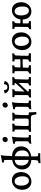

<svg xmlns="http://www.w3.org/2000/svg" viewBox="1838 -2620 1019 4735"><g transform="rotate(-90 2347.5 -252.5)"><path d="M34 -213Q34 -286 64.5 -344Q95 -402 149 -435Q203 -468 270 -468Q330 -468 376 -440Q422 -412 447 -361Q472 -310 472 -243Q472 -170 441.5 -112Q411 -54 357 -21Q303 12 236 12Q176 12 130.5 -16.5Q85 -45 59.5 -96Q34 -147 34 -213ZM367 -203Q367 -295 333.5 -348Q300 -401 243 -401Q193 -401 165 -360Q137 -319 137 -246Q137 -154 170.5 -101.5Q204 -49 260 -49Q310 -49 338.5 -89.5Q367 -130 367 -203Z M857 108Q856 139 860 154Q864 169 875.5 174.5Q887 180 912 180Q929 180 939 179L942 183L932 231Q905 230 850 230Q773 230 689 237L695 188Q726 185 741 177Q756 169 761.5 150.5Q767 132 768 94L769 11Q659 3 597.5 -56Q536 -115 536 -214Q536 -313 599.5 -379Q663 -445 771 -462V-619Q771 -646 762.5 -656.5Q754 -667 730 -667Q725 -667 705 -665L710 -712Q802 -723 882 -742L888 -726Q881 -717 875 -647Q869 -577 866 -466Q978 -459 1041.5 -400Q1105 -341 1105 -242Q1105 -141 1038 -74Q971 -7 858 8ZM770 -53 771 -86V-401Q633 -388 633 -239Q633 -161 667.5 -114Q702 -67 770 -53ZM864 -396 859 -48Q932 -53 969 -94.5Q1006 -136 1006 -210Q1006 -289 970 -335.5Q934 -382 864 -396Z M1176 -39Q1206 -47 1219 -61.5Q1232 -76 1232 -103V-340Q1232 -369 1223 -382Q1214 -395 1193 -395Q1187 -395 1179 -393.5Q1171 -392 1169 -391L1173 -437Q1222 -444 1272.5 -454.5Q1323 -465 1338 -468L1345 -454Q1335 -433 1328.5 -329.5Q1322 -226 1322 -101Q1322 -74 1329.5 -62.5Q1337 -51 1355 -51Q1365 -51 1374.5 -52Q1384 -53 1387 -53L1389 -48L1381 3Q1371 2 1342.5 1Q1314 0 1282 0Q1254 0 1217.5 5Q1181 10 1170 12ZM1212 -631Q1212 -661 1231 -680.5Q1250 -700 1280 -700Q1307 -700 1322.5 -683Q1338 -666 1338 -640Q1338 -610 1319 -590.5Q1300 -571 1270 -571Q1242 -571 1227 -588Q1212 -605 1212 -631Z M1953 132 1896 136 1880 54Q1874 23 1857 11.5Q1840 0 1802 0H1564L1520 2L1463 5L1467 -45Q1501 -51 1511 -61.5Q1521 -72 1521 -103V-368Q1521 -386 1517.5 -393.5Q1514 -401 1504 -403.5Q1494 -406 1471 -405L1468 -410L1473 -457Q1523 -455 1546 -455Q1607 -455 1667 -461L1663 -409Q1641 -406 1632 -402Q1623 -398 1620 -388.5Q1617 -379 1615 -356Q1607 -216 1607 -94Q1607 -70 1614.5 -62Q1622 -54 1644 -54H1730Q1767 -54 1778.5 -65Q1790 -76 1790 -109L1791 -370Q1791 -388 1787.5 -395Q1784 -402 1774.5 -404Q1765 -406 1742 -405L1738 -410L1745 -457Q1793 -455 1816 -455Q1878 -455 1936 -461L1932 -410Q1904 -406 1896 -398.5Q1888 -391 1886 -371Q1876 -248 1876 -94Q1876 -70 1880.5 -62Q1885 -54 1901 -53L1938 -51L1945 -43Q1945 49 1953 132Z M2025 -39Q2055 -47 2068 -61.5Q2081 -76 2081 -103V-340Q2081 -369 2072 -382Q2063 -395 2042 -395Q2036 -395 2028 -393.5Q2020 -392 2018 -391L2022 -437Q2071 -444 2121.5 -454.5Q2172 -465 2187 -468L2194 -454Q2184 -433 2177.5 -329.5Q2171 -226 2171 -101Q2171 -74 2178.5 -62.5Q2186 -51 2204 -51Q2214 -51 2223.5 -52Q2233 -53 2236 -53L2238 -48L2230 3Q2220 2 2191.5 1Q2163 0 2131 0Q2103 0 2066.5 5Q2030 10 2019 12ZM2061 -631Q2061 -661 2080 -680.5Q2099 -700 2129 -700Q2156 -700 2171.5 -683Q2187 -666 2187 -640Q2187 -610 2168 -590.5Q2149 -571 2119 -571Q2091 -571 2076 -588Q2061 -605 2061 -631Z M2818 -48 2811 2Q2801 2 2770.5 1Q2740 0 2704 0L2605 1L2611 -49Q2644 -50 2655.5 -64Q2667 -78 2667 -117L2668 -301Q2552 -185 2457 -76Q2459 -61 2466.5 -55.5Q2474 -50 2489 -50Q2499 -50 2506.5 -51Q2514 -52 2517 -52L2520 -48L2513 2Q2504 2 2479 1Q2454 0 2430 0Q2399 0 2360.5 2Q2322 4 2309 6L2314 -44Q2348 -50 2359.5 -62Q2371 -74 2371 -104V-368Q2371 -391 2366 -398.5Q2361 -406 2344 -406L2320 -405L2317 -411L2322 -457L2412 -456Q2434 -456 2469.5 -458Q2505 -460 2516 -461L2512 -409Q2483 -404 2474.5 -395.5Q2466 -387 2465 -357Q2458 -212 2457 -156Q2561 -260 2667 -380Q2666 -395 2659.5 -400.5Q2653 -406 2638 -406L2615 -405L2612 -411L2617 -457L2708 -456Q2731 -456 2767 -458Q2803 -460 2814 -461L2810 -410Q2782 -406 2773 -398.5Q2764 -391 2762 -371Q2753 -178 2753 -98Q2753 -71 2759.5 -60.5Q2766 -50 2785 -50Q2796 -50 2804 -51Q2812 -52 2815 -53ZM2413 -645 2479 -666 2492 -661Q2494 -619 2512 -599Q2530 -579 2565 -579Q2600 -579 2618 -598.5Q2636 -618 2638 -661L2651 -666L2718 -645Q2707 -595 2666 -566.5Q2625 -538 2563 -538Q2500 -538 2462 -565.5Q2424 -593 2413 -645Z M2904 -45Q2937 -51 2948.5 -62.5Q2960 -74 2960 -104L2961 -369Q2961 -391 2955 -398.5Q2949 -406 2933 -406L2909 -405L2906 -411L2911 -457L3000 -456Q3032 -456 3078 -460L3104 -461L3101 -410Q3080 -407 3071 -402.5Q3062 -398 3059 -388.5Q3056 -379 3055 -357L3050 -260L3156 -258Q3195 -258 3253 -263L3254 -369Q3254 -391 3248 -398.5Q3242 -406 3226 -406L3201 -405L3198 -411L3203 -457L3294 -456Q3326 -456 3374 -460L3399 -461L3396 -410Q3368 -406 3359 -398.5Q3350 -391 3348 -371Q3339 -239 3339 -96Q3339 -70 3345.5 -60.5Q3352 -51 3370 -51Q3381 -51 3389.5 -52Q3398 -53 3401 -54L3404 -49L3397 2Q3392 2 3365.5 1Q3339 0 3291 0L3191 1L3198 -49Q3230 -50 3241.5 -63.5Q3253 -77 3253 -117V-203L3161 -204Q3135 -203 3100 -201Q3065 -199 3048 -197L3046 -97Q3045 -70 3051.5 -60Q3058 -50 3075 -50Q3087 -50 3096 -51Q3105 -52 3106 -52L3108 -48L3102 2Q3090 2 3079 1L3018 0Q2987 0 2945.5 2Q2904 4 2898 6Z M3479 -213Q3479 -286 3509.5 -344Q3540 -402 3594 -435Q3648 -468 3715 -468Q3775 -468 3821 -440Q3867 -412 3892 -361Q3917 -310 3917 -243Q3917 -170 3886.5 -112Q3856 -54 3802 -21Q3748 12 3681 12Q3621 12 3575.5 -16.5Q3530 -45 3504.5 -96Q3479 -147 3479 -213ZM3812 -203Q3812 -295 3778.5 -348Q3745 -401 3688 -401Q3638 -401 3610 -360Q3582 -319 3582 -246Q3582 -154 3615.5 -101.5Q3649 -49 3705 -49Q3755 -49 3783.5 -89.5Q3812 -130 3812 -203Z M4660 -243Q4660 -170 4630.5 -112Q4601 -54 4548.5 -21Q4496 12 4429 12Q4373 12 4329 -15Q4285 -42 4260 -90.5Q4235 -139 4233 -203Q4185 -203 4139 -200L4137 -98Q4136 -70 4142 -60Q4148 -50 4165 -50Q4174 -50 4180.5 -51Q4187 -52 4192 -52L4195 -48L4189 2Q4156 0 4105 0Q4055 0 3992 6L3997 -44Q4029 -50 4040 -62Q4051 -74 4051 -103L4052 -368Q4052 -390 4046.5 -398Q4041 -406 4025 -406L4002 -405L3999 -411L4004 -457L4089 -456Q4139 -456 4192 -461L4189 -410Q4161 -405 4152.5 -396Q4144 -387 4143 -357L4140 -260Q4180 -258 4197 -258L4236 -259Q4250 -352 4312.5 -410Q4375 -468 4464 -468Q4522 -468 4566.5 -440Q4611 -412 4635.5 -361Q4660 -310 4660 -243ZM4555 -203Q4555 -295 4523 -348Q4491 -401 4437 -401Q4389 -401 4362 -360Q4335 -319 4335 -246Q4335 -154 4367 -101.5Q4399 -49 4454 -49Q4502 -49 4528.5 -89.5Q4555 -130 4555 -203Z"/></g></svg>

Font: Alegreya Medium
Style: Regular
Weight: 500
Designer: Juan Pablo del Peral
Foundry: Huerta Tipografica
Version: Version 2.007; ttfautohint (v1.6)